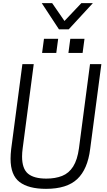

<svg xmlns="http://www.w3.org/2000/svg" viewBox="-20 -1187 679 1218"><path d="M569 -1001ZM416 -1001H354L245 -1167H311L389 -1054L496 -1167H569ZM516 -851ZM337 -851H247L259 -941H349ZM504 -851H414L426 -941H516ZM272 11Q161 11 104 -32.5Q47 -76 47 -180Q47 -208 51 -242L122 -780H194L124 -247Q120 -218 120 -194Q120 -117 157.5 -85.5Q195 -54 274 -54Q331 -54 374 -71Q417 -88 444 -130.5Q471 -173 481 -247L551 -780H623L552 -242Q536 -113 470 -51Q404 11 272 11Z"/></svg>

Font: Tanohe Sans
Style: Italic
Weight: 400
Designer: Village Type and Design LLC & Cristiano Sobral
Foundry: Cooper Hewitt Smithsonian Design Museum
Version: Version 1.00;September 29, 2021;FontCreator 13.0.0.2655 64-b